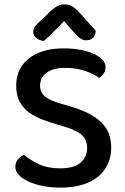

<svg xmlns="http://www.w3.org/2000/svg" viewBox="-20 -843 571 877"><path d="M255 -74Q318 -74 348 -100Q378 -126 378 -167Q378 -203 355 -225Q332 -247 282 -262L207 -285Q172 -296 143.5 -310.5Q115 -325 95 -344.5Q75 -364 64.5 -390.5Q54 -417 54 -452Q54 -531 112.5 -576.5Q171 -622 271 -622Q312 -622 347 -615.5Q382 -609 407.5 -597.5Q433 -586 447.5 -570.5Q462 -555 462 -537Q462 -520 453.5 -507.5Q445 -495 433 -487Q408 -506 367.5 -519.5Q327 -533 278 -533Q223 -533 193 -511Q163 -489 163 -452Q163 -422 184 -403.5Q205 -385 253 -371L311 -354Q395 -329 441.5 -285.5Q488 -242 488 -167Q488 -127 472.5 -93.5Q457 -60 428 -36Q399 -12 355.5 1Q312 14 257 14Q211 14 173 6Q135 -2 107.5 -15Q80 -28 65 -45Q50 -62 50 -81Q50 -101 62 -115Q74 -129 90 -136Q114 -114 155.5 -94Q197 -74 255 -74ZM273 -746Q254 -727 230.5 -703.5Q207 -680 181 -656Q160 -658 146 -669Q132 -680 132 -697Q132 -712 140 -722.5Q148 -733 164 -747L215 -796Q245 -823 274 -823Q293 -823 307 -815.5Q321 -808 336 -793L417 -703Q417 -682 405.5 -670.5Q394 -659 374 -659Q360 -659 348.5 -666.5Q337 -674 320 -693Z"/></svg>

Font: Baloo Bhai 2 Medium
Style: Regular
Weight: 500
Designer: Supriya Tembe, Noopur Datye and Ek Type
Foundry: Ek Type
Version: Version 1.640;PS 1.000;hotconv 16.6.51;makeotf.lib2.5.65220;